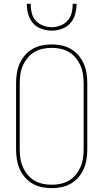

<svg xmlns="http://www.w3.org/2000/svg" viewBox="-20 -975 540 1003"><path d="M250 8Q224 8 198 2.5Q172 -3 149.5 -16Q127 -29 110 -49Q93 -69 82.5 -93Q72 -117 68 -143Q64 -169 64 -195V-540Q64 -566 68 -592Q72 -618 82.5 -642Q93 -666 110 -686Q127 -706 149.5 -719Q172 -732 198 -737.5Q224 -743 250 -743Q276 -743 302 -737.5Q328 -732 350.5 -719Q373 -706 390 -686Q407 -666 417.5 -642Q428 -618 432 -592Q436 -566 436 -540V-195Q436 -169 432 -143Q428 -117 417.5 -93Q407 -69 390 -49Q373 -29 350.5 -16Q328 -3 302 2.5Q276 8 250 8ZM250 -10Q274 -10 297 -15Q320 -20 340.5 -32Q361 -44 376 -62.5Q391 -81 400.5 -102.5Q410 -124 413.5 -147.5Q417 -171 417 -195V-540Q417 -564 413.5 -587.5Q410 -611 400.5 -632.5Q391 -654 376 -672.5Q361 -691 340.5 -703Q320 -715 297 -720Q274 -725 250 -725Q226 -725 203 -720Q180 -715 159.5 -703Q139 -691 124 -672.5Q109 -654 99.5 -632.5Q90 -611 86.5 -587.5Q83 -564 83 -540V-195Q83 -171 86.5 -147.5Q90 -124 99.5 -102.5Q109 -81 124 -62.5Q139 -44 159.5 -32Q180 -20 203 -15Q226 -10 250 -10ZM250 -815Q223 -815 196.5 -824.5Q170 -834 152.5 -854Q135 -874 127.5 -901Q120 -928 120 -955H140Q140 -932 145.5 -908.5Q151 -885 166.5 -867.5Q182 -850 204.5 -841.5Q227 -833 250 -833Q273 -833 295.5 -841.5Q318 -850 333.5 -867.5Q349 -885 354.5 -908.5Q360 -932 360 -955H380Q380 -928 372.5 -901Q365 -874 347.5 -854Q330 -834 303.5 -824.5Q277 -815 250 -815Z"/></svg>

Font: Iosevka Term Curly Thin
Style: Regular
Weight: 100
Designer: Belleve Invis
Foundry: Belleve Invis
Version: Version 32.3.0